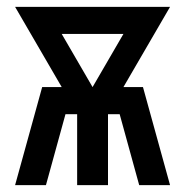

<svg xmlns="http://www.w3.org/2000/svg" viewBox="-20 -540 540 560"><path d="M24 0 103 -286H160L24 -520H476L340 -286H397L476 0H386L329 -207H295V0H205V-207H171L114 0ZM250 -286 340 -441H160Z"/></svg>

Font: Iosevka Custom Semibold
Style: Regular
Weight: 600
Designer: Belleve Invis
Foundry: Belleve Invis
Version: Version 27.0.2; ttfautohint (v1.8.4)